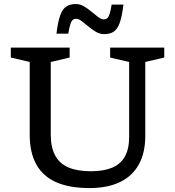

<svg xmlns="http://www.w3.org/2000/svg" viewBox="-20 -946 890 976"><path d="M636.5 -250.5V-631L540 -653.5V-704H815V-653.5L718.5 -631V-256Q718.5 -168.5 685.2 -109.2Q652 -50 588.8 -20Q525.5 10 435 10Q334 10 266.8 -19.2Q199.5 -48.5 165.2 -109Q131 -169.5 131 -262V-631L35 -653.5V-704H334V-653.5L238 -631V-261.5Q238 -197 260.5 -155.5Q283 -114 328.2 -94.8Q373.5 -75.5 441.5 -75.5Q505.5 -75.5 549 -93.2Q592.5 -111 614.5 -149.8Q636.5 -188.5 636.5 -250.5ZM607.5 -922.5Q600 -860 587.8 -827.8Q575.5 -795.5 556.5 -784Q537.5 -772.5 509.5 -772.5Q487.5 -772.5 467.5 -784.2Q447.5 -796 429.2 -811.5Q411 -827 395.2 -838.8Q379.5 -850.5 367 -850.5Q357 -850.5 350 -845Q343 -839.5 337.8 -823.5Q332.5 -807.5 327 -775H267Q274.5 -837.5 286.8 -869.8Q299 -902 318.2 -913.8Q337.5 -925.5 365 -925.5Q387 -925.5 407 -913.8Q427 -902 445.2 -886.5Q463.5 -871 479.2 -859.2Q495 -847.5 507.5 -847.5Q517.5 -847.5 524.5 -852.8Q531.5 -858 537 -874.5Q542.5 -891 547.5 -922.5Z"/></svg>

Font: Newsreader 7pt
Style: Regular
Weight: 400
Designer: Hugues Gentile
Foundry: Production Type
Version: Version 1.003